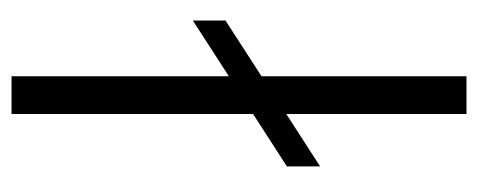

<svg xmlns="http://www.w3.org/2000/svg" viewBox="-274 -574 848 341"><g transform="rotate(-90 150.5 -404.0)"><path d="M25 -319 118 -379V-808H185V-422L284 -486V-428L185 -364V0H118V-320L25 -260Z"/></g></svg>

Font: EncodeSans
Style: Light
Weight: 300
Designer: Pablo Impallari, Andres Torresi
Foundry: Pablo Impallari, Andres Torresi
Version: Version 1.000; ttfautohint (v1.4.1)